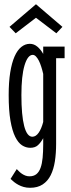

<svg xmlns="http://www.w3.org/2000/svg" viewBox="-20 -685 335 907"><path d="M245.1 -4.9Q245.1 39.1 239.3 76.9Q233.4 114.7 219.5 142.6Q205.6 170.4 181.6 186.3Q157.7 202.1 122.1 202.1Q105.5 202.1 91.8 198.2Q78.1 194.3 66.9 188.2Q55.7 182.1 46.4 174.8Q37.1 167.5 29.8 160.2L59.1 113.8Q64 118.7 70.1 124.8Q76.2 130.9 83.7 136Q91.3 141.1 100.1 144.5Q108.9 147.9 119.1 147.9Q139.2 147.9 151.9 137.7Q164.6 127.4 171.6 107.9Q178.7 88.4 181.4 60.3Q184.1 32.2 184.1 -3.9V-32.2Q172.9 -11.7 159.4 0.7Q146 13.2 123 13.2Q102.5 13.2 84.2 1.5Q65.9 -10.3 51.8 -38.8Q37.6 -67.4 29.3 -115.5Q21 -163.6 21 -235.8Q21 -297.4 28.3 -342.8Q35.6 -388.2 48.8 -418.2Q62 -448.2 80.6 -463.1Q99.1 -478 121.1 -478Q140.6 -478 156.7 -464.4Q172.9 -450.7 184.1 -430.2V-464.8H285.2V-410.2H245.1ZM132.8 -39.1Q149.4 -39.1 162.6 -57.9Q175.8 -76.7 184.1 -108.9V-335.9Q180.2 -353 175 -369.4Q169.9 -385.7 163.6 -398.2Q157.2 -410.6 149.9 -418.2Q142.6 -425.8 134.8 -425.8Q110.8 -425.8 95.9 -376.2Q81.1 -326.7 81.1 -235.8Q81.1 -140.6 94.2 -89.8Q107.4 -39.1 132.8 -39.1ZM246.1 -527.8 149.9 -601.1 54.2 -527.8 24.9 -558.1 149.9 -665 274.9 -558.1Z"/></svg>

Font: Stint Ultra Condensed
Style: Regular
Weight: 400
Width: 1
Designer: Astigmatic (AOETI)
Foundry: Astigmatic (AOETI)
Version: Version 1.000